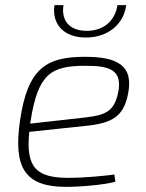

<svg xmlns="http://www.w3.org/2000/svg" viewBox="-20 -715 569 747"><path d="M314 -569C401 -569 462 -622 471 -695H437C427 -631 380 -595 318 -595C254 -595 217 -631 227 -695H192C181 -622 227 -569 314 -569ZM311 -494C160 -494 88 -450 58 -247C31 -62 77 12 237 12C292 12 388 4 429 -8L425 -36C380 -30 305 -23 248 -23C125 -23 79 -59 94 -202L311 -225C415 -235 459 -261 477 -344C503 -460 437 -494 311 -494ZM438 -347C422 -284 393 -267 312 -258L98 -234C98 -238 98 -241 99 -244C128 -430 180 -459 313 -459C401 -459 462 -447 438 -347Z"/></svg>

Font: Exo 2 Extra Light
Style: Italic
Weight: 250
Italic angle: -8°
Designer: Natanael Gama
Version: Version 1.001;PS 001.001;hotconv 1.0.88;makeotf.lib2.5.64775